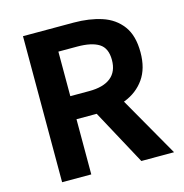

<svg xmlns="http://www.w3.org/2000/svg" viewBox="-109 -841 900 941"><g transform="rotate(-15 341.0 -370.5)"><path d="M91 0V-741H348Q427 -741 490 -720.5Q553 -700 590 -650.5Q627 -601 627 -516Q627 -434 590 -381.5Q553 -329 490 -304.5Q427 -280 348 -280H239V0ZM239 -397H335Q407 -397 444.5 -427Q482 -457 482 -516Q482 -576 444.5 -599.5Q407 -623 335 -623H239ZM493 0 321 -318 425 -410 659 0Z"/></g></svg>

Font: Noto Sans TC Thin
Style: Bold
Weight: 700
Version: Version 2.004-H2;hotconv 1.0.118;makeotfexe 2.5.65603